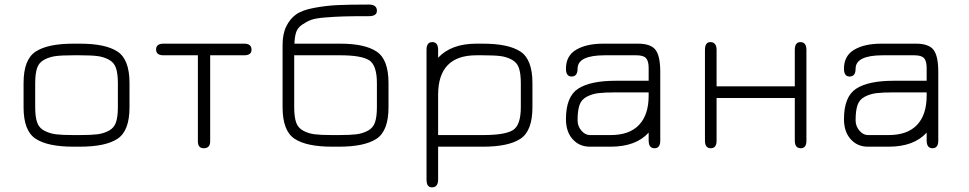

<svg xmlns="http://www.w3.org/2000/svg" viewBox="-20 -641 4234 839"><path d="M329.1 0H300.8Q188.5 0 135.7 -34.7Q83 -69.3 83 -171.9V-278.3Q83 -380.9 135.7 -415.5Q188.5 -450.2 300.8 -450.2H329.1Q441.4 -450.2 493.7 -415.5Q545.9 -380.9 545.9 -278.3V-171.9Q545.9 -69.3 493.7 -34.7Q441.4 0 329.1 0ZM300.8 -50.8H329.1Q378.9 -50.8 405.8 -54.2Q432.6 -57.6 455.6 -69.8Q478.5 -82 486.8 -106.4Q495.1 -130.9 495.1 -172.9V-277.3Q495.1 -319.3 486.8 -343.8Q478.5 -368.2 455.6 -380.4Q432.6 -392.6 405.8 -396Q378.9 -399.4 329.1 -399.4H300.8Q251 -399.4 224.1 -396Q197.3 -392.6 173.8 -380.4Q150.4 -368.2 142.1 -343.8Q133.8 -319.3 133.8 -277.3V-172.9Q133.8 -130.9 142.1 -106.4Q150.4 -82 173.8 -69.8Q197.3 -57.6 224.1 -54.2Q251 -50.8 300.8 -50.8Z M1046.9 -450.2Q1079.1 -450.2 1079.1 -423.8Q1079.1 -399.4 1046.9 -399.4H898.4V-23.4Q898.4 6.8 870.1 6.8Q844.7 6.8 844.7 -23.4V-399.4H694.3Q662.1 -399.4 662.1 -424.8Q662.1 -450.2 694.3 -450.2Z M1466.8 -399.4H1265.6V-172.9Q1265.6 -130.9 1273.9 -106.4Q1282.2 -82 1305.2 -69.8Q1328.1 -57.6 1355 -54.2Q1381.8 -50.8 1431.6 -50.8H1460.9Q1510.7 -50.8 1537.6 -54.2Q1564.5 -57.6 1587.4 -69.8Q1610.4 -82 1618.7 -106.4Q1627 -130.9 1627 -172.9V-277.3Q1627 -356.4 1592.8 -377.9Q1558.6 -399.4 1466.8 -399.4ZM1266.6 -450.2H1466.8Q1574.2 -450.2 1626 -415.5Q1677.7 -380.9 1677.7 -278.3V-171.9Q1677.7 -69.3 1625.5 -34.7Q1573.2 0 1460.9 0H1431.6Q1319.3 0 1267.1 -34.7Q1214.8 -69.3 1214.8 -172.9V-444.3Q1214.8 -493.2 1231 -525.9Q1247.1 -558.6 1273.4 -577.6Q1299.8 -596.7 1351.6 -606.4Q1403.3 -616.2 1454.6 -618.7Q1505.9 -621.1 1591.8 -621.1Q1627 -621.1 1627 -593.8Q1627 -570.3 1591.8 -570.3Q1520.5 -570.3 1484.4 -569.3Q1448.2 -568.4 1403.8 -564.9Q1359.4 -561.5 1339.8 -554.2Q1320.3 -546.9 1300.3 -533.2Q1280.3 -519.5 1273.9 -499.5Q1267.6 -479.5 1266.6 -450.2Z M2255.9 -277.3Q2255.9 -319.3 2247.6 -343.8Q2239.3 -368.2 2216.3 -380.4Q2193.4 -392.6 2166.5 -396Q2139.6 -399.4 2089.8 -399.4H2061.5Q1894.5 -399.4 1894.5 -226.6V-50.8H2090.8Q2186.5 -50.8 2221.2 -72.3Q2255.9 -93.8 2255.9 -172.9ZM2306.6 -171.9Q2306.6 -69.3 2254.4 -34.7Q2202.1 0 2090.8 0H1894.5V143.6Q1894.5 177.7 1867.2 177.7Q1843.8 177.7 1843.8 143.6V-423.8Q1843.8 -457 1869.1 -457Q1894.5 -457 1894.5 -422.9V-388.7Q1952.1 -450.2 2061.5 -450.2H2089.8Q2202.1 -450.2 2254.4 -415.5Q2306.6 -380.9 2306.6 -278.3Z M2670.9 -237.3Q2621.1 -237.3 2594.2 -233.9Q2567.4 -230.5 2543.9 -218.3Q2520.5 -206.1 2512.2 -181.6Q2503.9 -157.2 2503.9 -115.2Q2503.9 -89.8 2520.5 -70.3Q2537.1 -50.8 2557.6 -50.8H2648.4Q2730.5 -50.8 2772.5 -95.2Q2814.5 -139.6 2814.5 -222.7V-237.3ZM2670.9 -288.1H2814.5V-343.8Q2814.5 -374 2803.2 -386.7Q2792 -399.4 2760.7 -399.4H2623Q2503.9 -399.4 2503.9 -340.8Q2503.9 -306.6 2477.5 -306.6Q2453.1 -306.6 2453.1 -340.8Q2453.1 -397.5 2498 -423.8Q2543 -450.2 2616.2 -450.2H2767.6Q2824.2 -450.2 2844.7 -422.9Q2865.2 -395.5 2865.2 -327.1V-26.4Q2865.2 6.8 2839.8 6.8Q2814.5 6.8 2814.5 -27.3V-61.5Q2758.8 0 2648.4 0H2557.6Q2511.7 0 2482.4 -32.7Q2453.1 -65.4 2453.1 -120.1Q2453.1 -218.8 2506.3 -253.4Q2559.6 -288.1 2670.9 -288.1Z M3111.3 -26.4Q3111.3 6.8 3085.9 6.8Q3060.5 6.8 3060.5 -26.4V-422.9Q3060.5 -457 3084 -457Q3111.3 -457 3111.3 -422.9V-263.7H3453.1V-422.9Q3453.1 -457 3477.5 -457Q3503.9 -457 3503.9 -422.9V-26.4Q3503.9 6.8 3479.5 6.8Q3453.1 6.8 3453.1 -26.4V-212.9H3111.3Z M3885.7 -237.3Q3835.9 -237.3 3809.1 -233.9Q3782.2 -230.5 3758.8 -218.3Q3735.4 -206.1 3727.1 -181.6Q3718.8 -157.2 3718.8 -115.2Q3718.8 -89.8 3735.4 -70.3Q3752 -50.8 3772.5 -50.8H3863.3Q3945.3 -50.8 3987.3 -95.2Q4029.3 -139.6 4029.3 -222.7V-237.3ZM3885.7 -288.1H4029.3V-343.8Q4029.3 -374 4018.1 -386.7Q4006.8 -399.4 3975.6 -399.4H3837.9Q3718.8 -399.4 3718.8 -340.8Q3718.8 -306.6 3692.4 -306.6Q3668 -306.6 3668 -340.8Q3668 -397.5 3712.9 -423.8Q3757.8 -450.2 3831.1 -450.2H3982.4Q4039.1 -450.2 4059.6 -422.9Q4080.1 -395.5 4080.1 -327.1V-26.4Q4080.1 6.8 4054.7 6.8Q4029.3 6.8 4029.3 -27.3V-61.5Q3973.6 0 3863.3 0H3772.5Q3726.6 0 3697.3 -32.7Q3668 -65.4 3668 -120.1Q3668 -218.8 3721.2 -253.4Q3774.4 -288.1 3885.7 -288.1Z"/></svg>

Font: Jura
Style: Book
Weight: 400
Version: Version 2.3